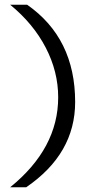

<svg xmlns="http://www.w3.org/2000/svg" viewBox="-20 -663 388 815"><path d="M23 132Q227 -33 227 -250Q227 -359 174 -461Q121 -563 23 -643H95Q299 -501 299 -230Q299 -10 91 132Z"/></svg>

Font: Ekushey Bangla Kolom
Style: Bold
Weight: 700
Designer: Al Mamun Sumon
Foundry: Al Mamun Sumon
Version: Version 1.0